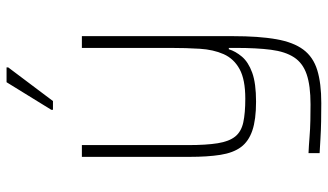

<svg xmlns="http://www.w3.org/2000/svg" viewBox="-222 -552 976 571"><g transform="rotate(-90 265.5 -266.0)"><path d="M245 202Q218 202 190.5 201.5Q163 201 139 199.5Q115 198 96 197V164Q119 165 143.5 167Q168 169 193 169.5Q218 170 241 170Q297 170 330.5 158.5Q364 147 381 121Q398 95 403.5 52.5Q409 10 409 -52V-73H405Q399 -53 383 -34Q367 -15 335.5 -3.5Q304 8 249 8Q196 8 163.5 -3Q131 -14 114 -37Q97 -60 91 -98Q85 -136 85 -190V-510H120V-195Q120 -140 125.5 -106Q131 -72 145.5 -54Q160 -36 187.5 -30Q215 -24 258 -24Q315 -24 346 -41Q377 -58 390.5 -88.5Q404 -119 406.5 -159.5Q409 -200 409 -246V-510H444V-61Q444 16 435 67.5Q426 119 404 148.5Q382 178 343 190Q304 202 245 202ZM225 -596V-601L307 -734H351V-729L251 -596Z"/></g></svg>

Font: Saira Thin SemiCondensed
Style: Regular
Weight: 100
Width: 4
Version: Version 1.101